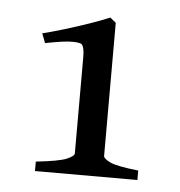

<svg xmlns="http://www.w3.org/2000/svg" viewBox="-36 -666 388 415"><g transform="rotate(5 158.0 -458.5)"><path d="M54.2 -286.6V-307.1Q104 -312.5 120.4 -319.3Q136.7 -326.2 136.7 -332V-541Q136.7 -562.5 130.9 -568.4Q127.4 -571.8 110.6 -572Q93.8 -572.3 51.8 -564L43.9 -584.5Q62 -588.9 90.3 -597.4Q118.7 -606 146 -615.5Q173.3 -625 187.5 -631.3L200.2 -621.1V-332Q200.2 -326.7 214.1 -319.6Q228 -312.5 276.4 -307.1V-286.6Z"/></g></svg>

Font: Namdhinggo
Style: Regular
Weight: 400
Designer: Victor Gaultney
Foundry: SIL International
Version: Version 3.001